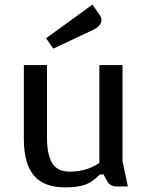

<svg xmlns="http://www.w3.org/2000/svg" viewBox="-20 -797 639 829"><path d="M418 -711Q418 -698 408.5 -687Q399 -676 384 -669L210 -587L179 -632L379 -777L411 -732Q418 -722 418 -711ZM83 -197V-516H183V-198Q183 -132 204.5 -94Q226 -56 282 -56Q355 -56 409 -94V-516H509V-101L532 8H483Q470 8 459.5 2.5Q449 -3 441 -18L427 -44H411Q380 -11 348 0.5Q316 12 261 12Q169 12 126 -39.5Q83 -91 83 -197Z"/></svg>

Font: Voces
Style: Regular
Weight: 400
Designer: Ana Paula Megda, Pablo Ugerman
Foundry: Ana Paula Megda, Pablo Ugerman
Version: Version 1.100